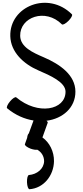

<svg xmlns="http://www.w3.org/2000/svg" viewBox="-20 -859 594 1380"><path d="M31 -81C91 -31 157 -3 221 7L187 100C181 104 177 116 175 132L159 177C156 186 175 200 201 210C221 217 239 219 248 217C278 234 297 264 297 300C295 355 246 394 188 399C179 400 173 423 174 451C175 479 183 501 192 501C293 494 366 404 368 300C369 230 336 165 285 129L323 23C324 20 321 14 314 9C431 -6 522 -85 522 -200C522 -321 409 -398 295 -447C216 -481 127 -520 125 -601C122 -736 306 -803 425 -684C431 -678 452 -689 472 -709C492 -729 503 -750 497 -756C327 -926 48 -815 54 -599C57 -485 149 -399 256 -353C342 -316 451 -268 451 -200C451 -67 252 -29 97 -159C90 -165 70 -152 52 -130C34 -109 25 -87 31 -81Z"/></svg>

Font: Nupuram Condensed Medium
Style: Regular
Weight: 500
Width: 3
Designer: Santhosh Thottingal (santhosh.thottingal@gmail.com)
Foundry: SMC
Version: Version 1.000